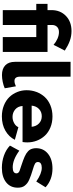

<svg xmlns="http://www.w3.org/2000/svg" viewBox="619 -1399 790 2068"><g transform="rotate(90 1014.0 -365.0)"><path d="M88.9 -360.8H22V-481.9H88.9V-524.9Q88.9 -619.1 151.1 -679.7Q213.4 -740.2 314.9 -740.2Q369.6 -740.2 419.9 -721.9Q470.2 -703.6 524.9 -668L462.9 -546.9Q432.1 -573.7 396 -589.4Q359.9 -605 325.2 -605Q289.1 -605 269 -584.2Q249 -563.5 249 -530.8V-481.9H539.1V0H378.9V-360.8H249V0H88.9Z M646 -730H805.7V-187Q805.7 -126 851.6 -126Q878.4 -126 909.7 -141.1L930.7 -21Q900.9 -7.3 861.6 0.7Q822.3 8.8 788.6 8.8Q720.2 8.8 683.1 -27.3Q646 -63.5 646 -130.9Z M1233.9 9.8Q1169.4 9.8 1115.5 -12Q1061.5 -33.7 1026.1 -70.3Q990.7 -106.9 971.2 -155.3Q951.7 -203.6 951.7 -256.8Q951.7 -313.5 970.9 -364Q990.2 -414.6 1025.4 -452.6Q1060.5 -490.7 1114.5 -512.9Q1168.5 -535.2 1233.9 -535.2Q1299.3 -535.2 1353 -512.9Q1406.7 -490.7 1441.4 -453.1Q1476.1 -415.5 1494.9 -366.9Q1513.7 -318.4 1513.7 -264.2Q1513.7 -239.3 1509.8 -212.9H1121.6Q1125 -162.6 1158.9 -133.8Q1192.9 -105 1238.8 -105Q1274.9 -105 1306.6 -122.6Q1338.4 -140.1 1349.6 -168L1485.8 -129.9Q1454.1 -66.4 1388.2 -28.3Q1322.3 9.8 1233.9 9.8ZM1117.7 -311H1345.7Q1340.8 -360.4 1309.3 -390.1Q1277.8 -419.9 1231.9 -419.9Q1185.5 -419.9 1154.1 -390.1Q1122.6 -360.4 1117.7 -311Z M1787.1 9.8Q1718.3 9.8 1655 -12.7Q1591.8 -35.2 1548.3 -77.1L1603 -178.2Q1700.2 -106.9 1782.2 -106.9Q1847.2 -106.9 1847.2 -147.9Q1847.2 -168.5 1821.8 -180.2Q1809.1 -186 1756.3 -202.1Q1727.5 -211.9 1708.3 -218.8Q1689 -225.6 1668.2 -234.9Q1647.5 -244.1 1634.8 -252.4Q1622.1 -260.7 1609.6 -272Q1597.2 -283.2 1590.6 -295.7Q1584 -308.1 1580.1 -324Q1576.2 -339.8 1576.2 -358.9Q1576.2 -438 1635.7 -486.6Q1695.3 -535.2 1795.4 -535.2Q1915 -535.2 1997.1 -460.9L1935.1 -360.8Q1850.1 -419.9 1787.1 -419.9Q1758.8 -419.9 1741.9 -409.7Q1725.1 -399.4 1725.1 -377.9Q1725.1 -357.9 1742.7 -347.2Q1760.3 -336.4 1807.1 -323.2Q1843.3 -312 1866.7 -304Q1890.1 -295.9 1914.6 -285.2Q1939 -274.4 1953.1 -263.2Q1967.3 -252 1979.2 -237.1Q1991.2 -222.2 1996.3 -203.4Q2001.5 -184.6 2001.5 -161.1Q2001.5 -81.5 1943.6 -35.9Q1885.7 9.8 1787.1 9.8Z"/></g></svg>

Font: Raleway-v4020 ExtraBold
Style: Regular
Weight: 800
Designer: Matt McInerney, Pablo Impallari, Rodrigo Fuenzalida
Foundry: Matt McInerney, Pablo Impallari, Rodrigo Fuenzalida
Version: Version 4.020;PS 004.020;hotconv 1.0.88;makeotf.lib2.5.64775